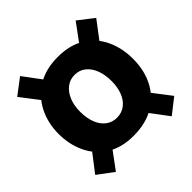

<svg xmlns="http://www.w3.org/2000/svg" viewBox="-177 -754 938 938"><g transform="rotate(-45 292.0 -284.5)"><path d="M285 -17Q202 -17 145.5 -53Q89 -89 60.5 -149.5Q32 -210 32 -282Q32 -358 63 -419Q94 -480 152.5 -516Q211 -552 295 -552Q379 -552 435.5 -516.5Q492 -481 520.5 -420.5Q549 -360 549 -285Q549 -207 518 -146.5Q487 -86 428 -51.5Q369 -17 285 -17ZM99 46 17 -15 140 -175 218 -115ZM484 47 352 -129 431 -187 563 -15ZM290 -137Q323 -137 347.5 -155.5Q372 -174 385 -207Q398 -240 398 -282Q398 -327 385 -360.5Q372 -394 348 -413Q324 -432 291 -432Q259 -432 234.5 -413Q210 -394 196.5 -361Q183 -328 183 -285Q183 -241 196 -207.5Q209 -174 233.5 -155.5Q258 -137 290 -137ZM133 -403 17 -554 99 -616 213 -463ZM445 -398 368 -460 483 -616 563 -554Z"/></g></svg>

Font: Yaldevi ExtraLight
Style: Regular
Weight: 200
Designer: Sol Matas, Rajitha Manaperi, Kosala Senevirathne
Foundry: Mooniak
Version: Version 1.100